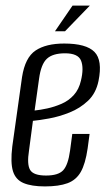

<svg xmlns="http://www.w3.org/2000/svg" viewBox="-20 -658 388 688"><path d="M141 10Q93 10 64.5 -2Q36 -14 26.5 -44.5Q17 -75 24 -133L59 -382Q70 -452 107.5 -477Q145 -502 210 -502Q289 -502 318.5 -472Q348 -442 333 -368Q324 -324 295.5 -297Q267 -270 229.5 -255Q192 -240 156 -233.5Q120 -227 98 -225L84 -119Q76 -69 88 -49Q100 -29 145 -29Q189 -29 206.5 -48Q224 -67 231 -118L239 -178H301L294 -126Q286 -71 269.5 -42Q253 -13 222 -1.5Q191 10 141 10ZM104 -262Q124 -264 149.5 -269.5Q175 -275 200.5 -286Q226 -297 244.5 -317.5Q263 -338 270 -369Q281 -414 270.5 -440.5Q260 -467 213 -467Q169 -467 148 -447.5Q127 -428 120 -376ZM177 -546 240 -638H302L213 -546Z"/></svg>

Font: Alumni Sans
Style: Italic
Weight: 400
Italic angle: -8°
Version: Version 1.016